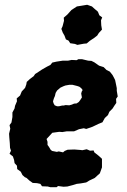

<svg xmlns="http://www.w3.org/2000/svg" viewBox="-20 -763 533 804"><path d="M191 21 180 18 156 17 149 7 135 4 117 3 103 -7 91 -18 84 -21 74 -30 67 -44 52 -55 51 -69 41 -80 39 -93 34 -108 20 -119 26 -132 22 -144 21 -164 19 -187 18 -203 23 -224 20 -239 28 -250 32 -273V-292L41 -309L43 -320L51 -339L50 -351L64 -363L71 -380L85 -395L90 -409L92 -420L105 -432L121 -444L127 -453L141 -462L156 -472L177 -484L191 -491L199 -501L217 -505L243 -509H265L280 -512L301 -511L308 -515H324L349 -509L363 -508L375 -502L385 -495L395 -488L414 -482L426 -470L440 -463L451 -449L456 -440L462 -428L466 -409L469 -394V-383L473 -359L466 -349L467 -332L460 -322L451 -308L438 -295L432 -281L419 -269L409 -251L392 -244L367 -232L341 -223L331 -226L311 -222L290 -213H275H259L241 -210L228 -211L199 -207L188 -195L175 -181L179 -169V-156L185 -148L192 -136L198 -131L218 -127L226 -129L244 -125L251 -131L263 -136L291 -137L317 -135L325 -134L343 -138L357 -132L372 -133L375 -125L394 -110L407 -98V-84V-62L398 -37L390 -30L377 -18L354 -7L341 1L318 5L301 7L285 12L262 18L246 19L223 16L217 21ZM219 -318H227L240 -321H246L255 -323L270 -322L281 -325L290 -329L301 -330L310 -336L316 -344L323 -355L320 -371L322 -379L326 -386L320 -394L312 -400L303 -403L295 -405L283 -408H271L254 -405L246 -402L233 -396L226 -390L219 -384L213 -374L210 -361L206 -352L202 -339L204 -331L209 -322ZM304 -575 294 -579 274 -582 267 -593 256 -598 250 -614 243 -626 237 -642 242 -653 248 -676 247 -689 262 -702 279 -721 302 -736 321 -739 345 -743 365 -736 376 -726 390 -714 396 -699 408 -690 403 -678 404 -657 407 -639 394 -625 387 -614 374 -604 356 -592 343 -581 331 -580Z"/></svg>

Font: Winky Rough
Style: Bold Italic
Weight: 700
Italic angle: -8.97852°
Designer: Simon Atzbach
Foundry: typofactur
Version: Version 1.206; ttfautohint (v1.8.4.7-5d5b)